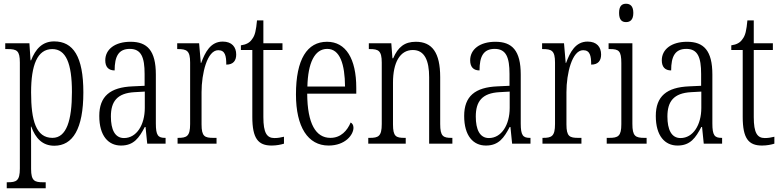

<svg xmlns="http://www.w3.org/2000/svg" viewBox="-20 -767 4173 1025"><path d="M16 238H224V206H210C165 206 146 199 146 135V24C146 -23 146 -63 145 -91H147C169 -30 206 11 270 11C368 11 425 -78 425 -274C425 -465 371 -546 269 -546C205 -546 169 -504 146 -445H143L137 -536H8V-505H20C70 -505 86 -497 86 -433V133C86 199 67 206 21 206H16ZM260 -31C172 -31 146 -124 146 -274C146 -419 179 -505 259 -505C332 -505 364 -429 364 -276C364 -124 335 -31 260 -31Z M626 10C695 10 723 -32 753 -89H757L766 0H864V-31H861C824 -31 812 -44 812 -108V-369C812 -497 766 -544 677 -544C594 -544 542 -504 542 -445C542 -410 559 -391 592 -391C592 -466 613 -506 673 -506C734 -506 752 -461 752 -372V-309L688 -306C568 -301 510 -253 510 -148C510 -41 559 10 626 10ZM642 -30C593 -30 572 -76 572 -145C572 -225 605 -270 699 -275L753 -278V-191C753 -100 709 -30 642 -30Z M928 0H1136V-31H1120C1073 -31 1056 -38 1056 -103V-275C1056 -375 1086 -499 1145 -499C1182 -499 1188 -469 1188 -422C1226 -422 1241 -444 1241 -476C1241 -516 1218 -545 1169 -545C1104 -545 1075 -488 1054 -431H1052L1043 -536H926V-505H929C977 -505 995 -497 995 -433V-105C995 -39 977 -31 930 -31H928Z M1430 10C1456 10 1480 5 1496 0V-37C1478 -33 1465 -30 1445 -30C1405 -30 1386 -57 1386 -142V-500H1488V-536H1386V-658H1352C1347 -606 1342 -578 1325 -557C1313 -539 1294 -529 1266 -525V-500H1327V-143C1327 -28 1358 10 1430 10Z M1734 10C1824 10 1867 -48 1867 -85C1867 -100 1860 -109 1852 -113C1834 -70 1800 -31 1744 -31C1666 -31 1621 -106 1620 -267H1882V-298C1882 -454 1826 -544 1726 -544C1620 -544 1560 -451 1560 -263C1560 -89 1624 10 1734 10ZM1822 -305H1621C1624 -430 1659 -506 1727 -506C1795 -506 1821 -424 1822 -305Z M1946 0H2146V-31H2140C2094 -31 2078 -38 2078 -103V-326C2078 -433 2115 -500 2184 -500C2247 -500 2271 -443 2271 -355V0H2395V-31H2391C2346 -31 2330 -39 2330 -105V-355C2330 -486 2287 -544 2200 -544C2140 -544 2105 -516 2079 -456H2075L2069 -536H1949V-505H1954C2000 -505 2018 -497 2018 -433V-105C2018 -39 2000 -31 1953 -31H1946Z M2574 10C2643 10 2671 -32 2701 -89H2705L2714 0H2812V-31H2809C2772 -31 2760 -44 2760 -108V-369C2760 -497 2714 -544 2625 -544C2542 -544 2490 -504 2490 -445C2490 -410 2507 -391 2540 -391C2540 -466 2561 -506 2621 -506C2682 -506 2700 -461 2700 -372V-309L2636 -306C2516 -301 2458 -253 2458 -148C2458 -41 2507 10 2574 10ZM2590 -30C2541 -30 2520 -76 2520 -145C2520 -225 2553 -270 2647 -275L2701 -278V-191C2701 -100 2657 -30 2590 -30Z M2876 0H3084V-31H3068C3021 -31 3004 -38 3004 -103V-275C3004 -375 3034 -499 3093 -499C3130 -499 3136 -469 3136 -422C3174 -422 3189 -444 3189 -476C3189 -516 3166 -545 3117 -545C3052 -545 3023 -488 3002 -431H3000L2991 -536H2874V-505H2877C2925 -505 2943 -497 2943 -433V-105C2943 -39 2925 -31 2878 -31H2876Z M3322 -649C3344 -649 3361 -661 3361 -698C3361 -735 3344 -747 3322 -747C3300 -747 3285 -735 3285 -698C3285 -661 3300 -649 3322 -649ZM3219 0H3432V-31H3421C3372 -31 3356 -40 3356 -106V-536H3229V-505H3237C3284 -505 3297 -495 3297 -430V-104C3297 -40 3280 -31 3232 -31H3219Z M3597 10C3666 10 3694 -32 3724 -89H3728L3737 0H3835V-31H3832C3795 -31 3783 -44 3783 -108V-369C3783 -497 3737 -544 3648 -544C3565 -544 3513 -504 3513 -445C3513 -410 3530 -391 3563 -391C3563 -466 3584 -506 3644 -506C3705 -506 3723 -461 3723 -372V-309L3659 -306C3539 -301 3481 -253 3481 -148C3481 -41 3530 10 3597 10ZM3613 -30C3564 -30 3543 -76 3543 -145C3543 -225 3576 -270 3670 -275L3724 -278V-191C3724 -100 3680 -30 3613 -30Z M4048 10C4074 10 4098 5 4114 0V-37C4096 -33 4083 -30 4063 -30C4023 -30 4004 -57 4004 -142V-500H4106V-536H4004V-658H3970C3965 -606 3960 -578 3943 -557C3931 -539 3912 -529 3884 -525V-500H3945V-143C3945 -28 3976 10 4048 10Z"/></svg>

Font: Noto Serif Hebrew ExtraCondensed Light
Style: Regular
Weight: 300
Width: 2
Designer: Monotype Design Team
Foundry: Monotype Imaging Inc.
Version: Version 2.004